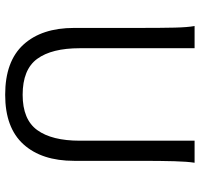

<svg xmlns="http://www.w3.org/2000/svg" viewBox="-35 -718 765 735"><g transform="rotate(90 347.5 -350.5)"><path d="M595.7 -500.5V-251.5Q595.7 -127.9 532.5 -57.9Q469.2 12.2 342.8 12.2Q214.4 12.2 150.6 -57.9Q86.9 -127.9 86.9 -251.5V-500.5Q86.9 -587.4 85.7 -637Q84.5 -686.5 79.6 -712.9H164.6V-273.4Q164.6 -166 205.3 -110.4Q246.1 -54.7 342.8 -54.7Q437.5 -54.7 478 -110.6Q518.6 -166.5 518.6 -273.4V-712.9H603Q598.6 -685.5 597.2 -635.7Q595.7 -585.9 595.7 -500.5Z"/></g></svg>

Font: Lesson One Light
Style: Regular
Weight: 300
Designer: But Ko, Victor Gaultney, Annie Olsen, Julie Remington, Don Collingsworth, Eric Hays, Becca Hirsbrunner
Version: Version 1.100